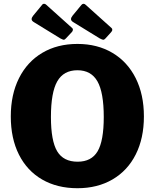

<svg xmlns="http://www.w3.org/2000/svg" viewBox="-20 -984 817 1014"><path d="M37 -369Q37 -485 80.5 -571.5Q124 -658 203.5 -705Q283 -752 389 -752Q494 -752 573.5 -705Q653 -658 696.5 -571.5Q740 -485 740 -369Q740 -254 697 -168.5Q654 -83 574.5 -36.5Q495 10 389 10Q282 10 202.5 -36Q123 -82 80 -167.5Q37 -253 37 -369ZM528 -366Q528 -496 494.5 -554.5Q461 -613 389 -613Q316 -613 282.5 -554.5Q249 -496 249 -366Q249 -240 282 -185Q315 -130 390 -130Q463 -130 495.5 -185Q528 -240 528 -366ZM213 -964Q219 -964 224 -959L361 -836Q365 -833 365 -828Q365 -820 358 -813L328 -781Q322 -774 316 -774Q313 -774 299 -781L159 -867Q147 -874 147 -883Q147 -891 155 -901L202 -958Q206 -964 213 -964ZM421 -964Q427 -964 432 -959L569 -836Q573 -833 573 -827Q573 -820 566 -813L537 -781Q531 -774 525 -774Q521 -774 507 -781L367 -867Q355 -874 355 -883Q355 -891 363 -901L410 -958Q415 -964 421 -964Z"/></svg>

Font: Libre Franklin ExtraBold
Style: Regular
Weight: 800
Designer: Pablo Impallari, Rodrigo Fuenzalida
Foundry: Impallari Type
Version: Version 1.002; ttfautohint (v1.5)